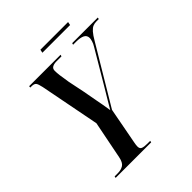

<svg xmlns="http://www.w3.org/2000/svg" viewBox="-222 -951 1088 1088"><g transform="rotate(-45 321.5 -407.5)"><path d="M72 0 74 -10H99Q126 -10 144 -21.5Q162 -33 169 -69L214 -296L144 -656Q138 -685 130.5 -694.5Q123 -704 102 -704H92L93 -714H345L342 -704H302Q282 -704 269.5 -697Q257 -690 257 -673Q257 -656 259.5 -636.5Q262 -617 269 -574L290 -472Q296 -435 305 -390Q314 -345 322 -293Q337 -320 355 -349Q373 -378 394 -414L511 -612Q521 -628 525 -642.5Q529 -657 529 -664Q529 -686 510.5 -695Q492 -704 458 -704H435L438 -714H643L641 -704H622Q607 -704 594.5 -699Q582 -694 568 -678.5Q554 -663 535 -630L330 -287L289 -70Q285 -50 285 -38Q285 -20 298 -15Q311 -10 336 -10H359L357 0ZM280 -795 284 -815H506L502 -795Z"/></g></svg>

Font: Noto Serif Display ExtraCondensed SemiBold
Style: Italic
Weight: 600
Width: 2
Italic angle: -12°
Designer: Monotype Design Team
Foundry: Monotype Imaging Inc.
Version: Version 2.009